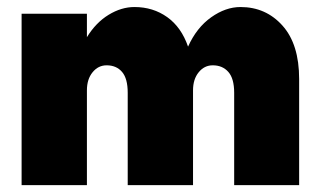

<svg xmlns="http://www.w3.org/2000/svg" viewBox="-20 -540 936 560"><path d="M352.5 -269.5Q352.5 -311 336 -330.2Q319.5 -349.5 291 -349.5Q266.5 -349.5 250 -329.2Q233.5 -309 233.5 -276.5V0H43V-500H233.5V-431.5Q259.5 -474 296.8 -496.8Q334 -519.5 372 -519.5Q426.5 -519.5 467.8 -490Q509 -460.5 528.5 -404Q553.5 -459.5 595.8 -489.5Q638 -519.5 681.5 -519.5Q755.5 -519.5 804 -465.2Q852.5 -411 852.5 -309.5V0H663V-269.5Q663 -311 646 -330.2Q629 -349.5 600.5 -349.5Q576 -349.5 559.5 -329.2Q543 -309 543 -276.5V0H352.5Z"/></svg>

Font: Overused Grotesk Black
Style: Regular
Weight: 900
Version: Version 0.004